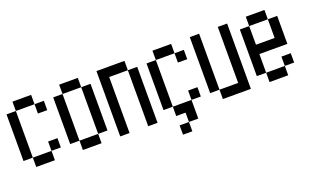

<svg xmlns="http://www.w3.org/2000/svg" viewBox="-79 -1098 2657 1611"><g transform="rotate(-20 1250.0 -292.0)"><path d="M0 -166.7V-583.3H83.3V-166.7ZM83.3 -166.7H250V-83.3H83.3ZM83.3 -583.3V-666.7H250V-583.3ZM250 -166.7V-250H333.3V-166.7ZM250 -583.3H333.3V-500H250Z M416.7 -166.7V-583.3H500V-166.7ZM750 -166.7H666.7V-583.3H750ZM500 -166.7H666.7V-83.3H500ZM500 -583.3V-666.7H666.7V-583.3Z M833.3 -83.3V-666.7H1083.3V-583.3H916.7V-83.3ZM1166.7 -83.3H1083.3V-583.3H1166.7Z M1250 -166.7V-583.3H1333.3V-166.7ZM1333.3 -166.7H1500V0H1416.7V-83.3H1333.3ZM1333.3 83.3V0H1416.7V83.3ZM1333.3 -583.3V-666.7H1500V-583.3ZM1500 -166.7V-250H1583.3V-166.7ZM1500 -583.3H1583.3V-500H1500Z M1666.7 -166.7V-666.7H1750V-166.7ZM2000 -83.3H1750V-166.7H1916.7V-666.7H2000Z M2083.3 -166.7V-583.3H2166.7V-416.7H2333.3V-583.3H2416.7V-333.3H2166.7V-166.7ZM2166.7 -166.7H2333.3V-83.3H2166.7ZM2166.7 -583.3V-666.7H2333.3V-583.3ZM2333.3 -166.7V-250H2416.7V-166.7Z"/></g></svg>

Font: Galmuri11 Condensed
Style: Regular
Weight: 400
Width: 3
Designer: Lee Minseo (quiple)
Version: Version 2.399;hotconv 1.1.1;makeotfexe 2.6.0 DEVELOPMENT